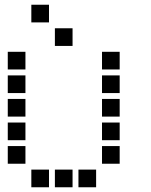

<svg xmlns="http://www.w3.org/2000/svg" viewBox="-20 -808 640 815"><path d="M114 -788Q113 -788 113 -788Q113 -788 113 -787V-714Q113 -713 113 -713Q113 -713 114 -713H187Q188 -713 188 -713Q188 -713 188 -714V-787Q188 -788 188 -788Q188 -788 187 -788ZM214 -688Q213 -688 213 -688Q213 -688 213 -687V-614Q213 -613 213 -613Q213 -613 214 -613H287Q288 -613 288 -613Q288 -613 288 -614V-687Q288 -688 288 -688Q288 -688 287 -688ZM14 -588Q13 -588 13 -588Q13 -588 13 -587V-514Q13 -513 13 -513Q13 -513 14 -513H87Q88 -513 88 -513Q88 -513 88 -514V-587Q88 -588 88 -588Q88 -588 87 -588ZM414 -588Q413 -588 413 -588Q413 -588 413 -587V-514Q413 -513 413 -513Q413 -513 414 -513H487Q488 -513 488 -513Q488 -513 488 -514V-587Q488 -588 488 -588Q488 -588 487 -588ZM14 -488Q13 -488 13 -488Q13 -488 13 -487V-414Q13 -413 13 -413Q13 -413 14 -413H87Q88 -413 88 -413Q88 -413 88 -414V-487Q88 -488 88 -488Q88 -488 87 -488ZM414 -488Q413 -488 413 -488Q413 -488 413 -487V-414Q413 -413 413 -413Q413 -413 414 -413H487Q488 -413 488 -413Q488 -413 488 -414V-487Q488 -488 488 -488Q488 -488 487 -488ZM14 -388Q13 -388 13 -388Q13 -388 13 -387V-314Q13 -313 13 -313Q13 -313 14 -313H87Q88 -313 88 -313Q88 -313 88 -314V-387Q88 -388 88 -388Q88 -388 87 -388ZM414 -388Q413 -388 413 -388Q413 -388 413 -387V-314Q413 -313 413 -313Q413 -313 414 -313H487Q488 -313 488 -313Q488 -313 488 -314V-387Q488 -388 488 -388Q488 -388 487 -388ZM14 -288Q13 -288 13 -288Q13 -288 13 -287V-214Q13 -213 13 -213Q13 -213 14 -213H87Q88 -213 88 -213Q88 -213 88 -214V-287Q88 -288 88 -288Q88 -288 87 -288ZM414 -288Q413 -288 413 -288Q413 -288 413 -287V-214Q413 -213 413 -213Q413 -213 414 -213H487Q488 -213 488 -213Q488 -213 488 -214V-287Q488 -288 488 -288Q488 -288 487 -288ZM14 -188Q13 -188 13 -188Q13 -188 13 -187V-114Q13 -113 13 -113Q13 -113 14 -113H87Q88 -113 88 -113Q88 -113 88 -114V-187Q88 -188 88 -188Q88 -188 87 -188ZM414 -188Q413 -188 413 -188Q413 -188 413 -187V-114Q413 -113 413 -113Q413 -113 414 -113H487Q488 -113 488 -113Q488 -113 488 -114V-187Q488 -188 488 -188Q488 -188 487 -188ZM114 -88Q113 -88 113 -88Q113 -88 113 -87V-14Q113 -13 113 -13Q113 -13 114 -13H187Q188 -13 188 -13Q188 -13 188 -14V-87Q188 -88 188 -88Q188 -88 187 -88ZM214 -88Q213 -88 213 -88Q213 -88 213 -87V-14Q213 -13 213 -13Q213 -13 214 -13H287Q288 -13 288 -13Q288 -13 288 -14V-87Q288 -88 288 -88Q288 -88 287 -88ZM314 -88Q313 -88 313 -88Q313 -88 313 -87V-14Q313 -13 313 -13Q313 -13 314 -13H387Q388 -13 388 -13Q388 -13 388 -14V-87Q388 -88 388 -88Q388 -88 387 -88Z"/></svg>

Font: Doto
Style: Bold
Weight: 700
Monospace: yes
Version: Version 1.000